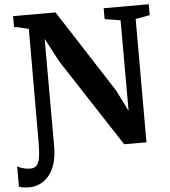

<svg xmlns="http://www.w3.org/2000/svg" viewBox="-94 -798 920 1039"><g transform="rotate(-5 366.5 -278.0)"><path d="M21.5 187.5Q2 187.5 -10.2 185.2Q-22.5 183 -33 179.5V69.5Q-16.5 77.5 0.2 82.2Q17 87 38 87Q53.5 87 64.2 80.2Q75 73.5 81.8 57.5Q88.5 41.5 91.2 14Q94 -13.5 94 -55.5L95 -666.5Q82.5 -670 69 -673.2Q55.5 -676.5 42.2 -679.5Q29 -682.5 16 -684V-743H246.5L537 -292.5L594 -178L593.5 -670L508 -684V-743H753V-684L675.5 -670V0H554.5L244 -476L175.5 -605.5L176 -24Q176 33 163.2 73.2Q150.5 113.5 128.2 138.8Q106 164 78.5 175.8Q51 187.5 21.5 187.5Z"/></g></svg>

Font: Merriweather 28pt
Style: Bold
Weight: 700
Version: Version 2.100